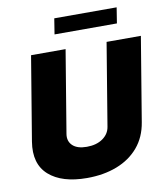

<svg xmlns="http://www.w3.org/2000/svg" viewBox="-97 -990 944 1081"><g transform="rotate(-10 375.0 -450.0)"><path d="M554 -727.3H750L670.5 -247.2Q657 -164.1 608.7 -107.1Q560.4 -50.1 484.7 -20.8Q409.1 8.5 313.9 8.5Q170.1 8.5 96.2 -57Q22.4 -122.5 42.6 -247.2L122.2 -727.3H319.6L241.5 -255.7Q235.1 -215.2 261.5 -190Q288 -164.8 342.3 -164.8Q397.7 -164.8 433.6 -190Q469.5 -215.2 475.9 -255.7ZM643.5 -909.1 629.3 -819.6H272.7L286.9 -909.1Z"/></g></svg>

Font: Inter UI Black
Style: Italic
Weight: 900
Italic angle: -9.39999°
Designer: Rasmus Andersson
Foundry: rsms
Version: 3.2;8d6f07862